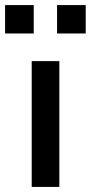

<svg xmlns="http://www.w3.org/2000/svg" viewBox="-35 -737 358 757"><path d="M90 0V-496H199V0ZM190 -605V-717H303V-605ZM-15 -605V-717H98V-605Z"/></svg>

Font: Nunito Sans 8pt SemiBold
Style: Regular
Weight: 600
Version: Version 3.101;gftools[0.9.27]